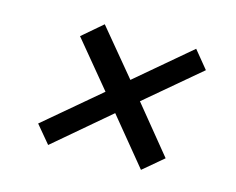

<svg xmlns="http://www.w3.org/2000/svg" viewBox="-70 -684 782 635"><g transform="rotate(15 321.5 -367.0)"><path d="M139.2 -149.9 88.9 -210 276.9 -369.1 147.9 -524.9 216.8 -584 346.2 -428.2 529.8 -584 579.1 -523.9 395 -368.2 525.9 -208 457 -149.9 326.2 -309.1Z"/></g></svg>

Font: Poppins
Style: Italic
Weight: 400
Italic angle: -10°
Designer: Ninad Kale (Devanagari), Jonny Pinhorn (Latin)
Foundry: Indian Type Foundry
Version: Version 3.200;PS 1.000;hotconv 16.6.54;makeotf.lib2.5.65590